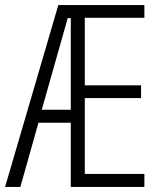

<svg xmlns="http://www.w3.org/2000/svg" viewBox="-21 -734 634 754"><path d="M546 0H257V-252H130L59 0H-1L208 -714H546V-664H312V-399H533V-349H312V-51H546ZM143 -303H257V-663H245Z"/></svg>

Font: Noto Sans ExtraCondensed Light
Style: Regular
Weight: 300
Width: 2
Designer: Monotype Design Team
Foundry: Monotype Imaging Inc.
Version: Version 2.013; ttfautohint (v1.8.4.7-5d5b)